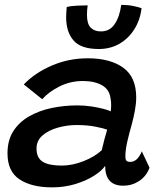

<svg xmlns="http://www.w3.org/2000/svg" viewBox="-20 -778 688 807"><path d="M199 9.5Q113 9.5 62.2 -24Q11.5 -57.5 11.5 -133.5Q11.5 -188.5 36 -226.8Q60.5 -265 102.5 -289Q144.5 -313 197 -324Q249.5 -335 305 -335Q335.5 -335 365 -330.5Q394.5 -326 416.5 -320Q438.5 -314 445.5 -310Q447 -321.5 447.2 -336.2Q447.5 -351 444.5 -365Q440 -402 408.5 -419.8Q377 -437.5 328.5 -437.5Q275.5 -437.5 229.8 -414.5Q184 -391.5 157.5 -361L80 -423Q125.5 -471 196.8 -502Q268 -533 349 -533Q442.5 -533 497.5 -493.8Q552.5 -454.5 552.5 -368.5Q552.5 -343.5 547.2 -314.5Q542 -285.5 534 -256Q523.5 -219.5 515.2 -183.5Q507 -147.5 507 -121Q507 -106.5 512 -102Q517 -97.5 527 -97.5Q558 -97.5 576 -142L608.5 -73Q595 -37 564.8 -17.2Q534.5 2.5 498 2.5Q422 2.5 422 -81Q408 -60 374.8 -39Q341.5 -18 296 -4.2Q250.5 9.5 199 9.5ZM239.5 -82Q283.5 -82 330.8 -100.5Q378 -119 407.5 -146.5Q413.5 -172 419.2 -193.5Q425 -215 430.5 -233Q418.5 -238 383 -245.2Q347.5 -252.5 302 -252.5Q263 -252.5 224 -241.8Q185 -231 159.2 -209.2Q133.5 -187.5 133.5 -153.5Q133.5 -114.5 159.5 -98.2Q185.5 -82 239.5 -82ZM575 -743.5Q569 -693.5 544.5 -654.8Q520 -616 481.8 -594Q443.5 -572 395.5 -572Q320 -572 289 -608Q258 -644 258 -705.5Q258 -715.5 258.8 -726.5Q259.5 -737.5 260.5 -748.5Q277.5 -753 303.8 -754.2Q330 -755.5 348.5 -755.5Q347 -745 346.2 -734.8Q345.5 -724.5 345.5 -715.5Q345.5 -678 361 -662Q376.5 -646 404 -646Q441.5 -646 462.2 -677Q483 -708 489.5 -757.5Q516.5 -757.5 539.5 -753Q562.5 -748.5 575 -743.5Z"/></svg>

Font: Grandstander Medium
Style: Italic
Weight: 500
Italic angle: -15°
Designer: Tyler Finck
Foundry: Etcetera Type Co
Version: Version 1.200; ttfautohint (v1.8.3)